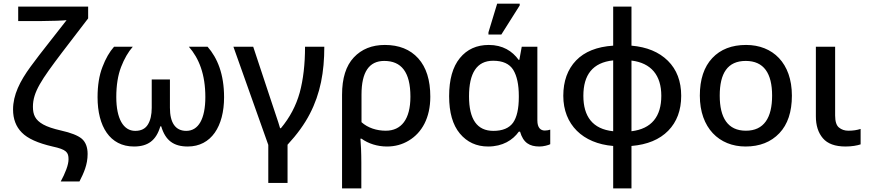

<svg xmlns="http://www.w3.org/2000/svg" viewBox="-20 -796 4778 1056"><path d="M417 202.1C440.9 155.3 461.9 109.9 461.9 50.8C461.9 13.7 451.2 -14.2 430.2 -32.7C408.7 -50.8 370.6 -65.9 315.9 -78.1C272.5 -87.9 239.7 -99.1 217.8 -111.3C172.9 -136.2 161.1 -166 161.1 -209C161.1 -290 208 -357.4 320.8 -506.8L464.8 -694.8V-759.8H80.1V-680.2H206.1C260.3 -680.2 332.5 -683.1 346.2 -685.1L249 -561C211.4 -513.7 178.2 -470.2 148.4 -429.7C89.4 -349.1 51.8 -273.9 51.8 -193.8C51.8 -141.6 67.9 -99.1 100.1 -66.9C131.8 -34.2 188.5 -8.8 269 9.8C346.2 26.4 356.9 42 356.9 80.1C356.9 94.7 353 113.3 344.7 135.7C336.4 157.7 326.2 180.2 314 202.1Z M716.8 9.8C793.5 9.8 838.9 -23.4 861.8 -101.1H866.7C889.6 -23.4 935.1 9.8 1012.7 9.8C1142.1 9.8 1212.4 -101.6 1212.4 -261.2C1212.4 -387.7 1176.3 -476.6 1121.6 -539.1H1018.6C1074.7 -475.1 1109.4 -387.2 1109.4 -262.2C1109.4 -141.6 1071.3 -76.2 1004.4 -76.2C944.3 -76.2 914.6 -121.6 914.6 -203.1V-358.9H814.5V-203.1C814.5 -165 807.6 -134.3 793.5 -111.3C779.3 -87.9 756.3 -76.2 723.6 -76.2C658.7 -76.2 619.6 -143.1 619.6 -262.2C619.6 -326.7 628.4 -381.8 646 -427.7C663.6 -473.1 685.1 -510.3 710.4 -539.1H607.4C582.5 -511.2 561 -474.1 543.5 -427.7C525.4 -381.3 516.6 -325.7 516.6 -261.2C516.6 -101.6 584 9.8 716.8 9.8Z M1561.5 210V0C1614.3 -57.1 1655.3 -113.8 1684.1 -169.9C1742.2 -281.7 1763.7 -400.4 1763.7 -539.1H1657.7C1657.7 -442.4 1647.9 -358.4 1628.4 -286.6C1608.4 -214.8 1574.2 -149.9 1524.9 -90.8H1520.5C1511.2 -125.5 1482.9 -203.6 1469.7 -246.1L1372.6 -539.1H1263.7L1455.6 1V210Z M1967.3 240.2V99.1C1967.3 44.4 1964.8 -7.8 1962.4 -33.2H1968.3C2005.9 -6.3 2055.2 9.8 2108.4 9.8C2152.3 9.8 2192.4 -1 2228.5 -22.9C2300.3 -65.9 2346.7 -147.5 2346.7 -264.2C2346.7 -355.5 2324.7 -425.8 2280.3 -475.1C2235.8 -524.4 2174.3 -548.8 2096.7 -548.8C2025.9 -548.8 1968.8 -525.9 1925.8 -480C1882.8 -434.1 1861.3 -365.7 1861.3 -274.9V240.2ZM2101.6 -77.1C2052.2 -77.1 2003.4 -92.3 1968.3 -124V-275.9C1968.3 -399.4 2009.8 -460.9 2093.3 -460.9C2187 -460.9 2237.3 -400.4 2237.3 -264.2C2237.3 -139.6 2187 -77.1 2101.6 -77.1Z M2737.3 -606 2838.4 -766.1V-775.9H2714.4L2666.5 -618.2V-606ZM2664.6 9.8C2744.6 9.8 2800.3 -25.4 2833.5 -71.8H2840.3C2857.9 -10.7 2892.6 9.8 2947.3 9.8C2958 9.8 2969.2 8.3 2981.4 5.4C2993.7 2.4 3002 -0.5 3006.3 -2.9V-83C3001 -80.6 2986.8 -78.1 2976.6 -78.1C2953.6 -78.1 2935.5 -92.8 2935.5 -133.8V-539.1H2849.6L2836.4 -466.8H2832.5C2797.9 -515.1 2744.6 -548.8 2668.5 -548.8C2601.6 -548.8 2548.8 -524.9 2509.3 -476.6C2469.7 -428.2 2450.2 -358.4 2450.2 -267.1C2450.2 -177.7 2469.7 -108.9 2509.3 -61.5C2548.8 -14.2 2600.6 9.8 2664.6 9.8ZM2693.4 -76.2C2604 -76.2 2559.6 -139.6 2559.6 -266.1C2559.6 -393.6 2602.1 -461.9 2692.4 -461.9C2745.1 -461.9 2781.7 -445.3 2802.7 -412.1C2823.2 -378.4 2833.5 -330.6 2833.5 -268.1V-262.2C2833.5 -198.2 2822.8 -150.9 2801.8 -121.1C2780.3 -91.3 2744.1 -76.2 2693.4 -76.2Z M3453.1 240.2V6.8C3540 -0.5 3607.4 -28.3 3655.3 -77.1C3702.6 -125.5 3726.6 -189.5 3726.6 -269C3726.6 -349.1 3702.1 -413.6 3653.3 -461.9C3604 -510.3 3537.6 -537.6 3453.1 -544.9V-759.8H3352.5V-544.9C3263.2 -539.1 3194.8 -511.7 3148.4 -463.4C3101.6 -414.6 3078.1 -349.6 3078.1 -269C3078.1 -110.8 3185.1 -6.8 3352.5 6.8V240.2ZM3352.5 -74.2C3239.3 -85.9 3188.5 -155.8 3188.5 -269C3188.5 -383.8 3239.3 -452.1 3352.5 -463.9ZM3453.1 -462.9C3561 -449.7 3617.2 -382.3 3617.2 -269C3617.2 -155.8 3564 -87.4 3453.1 -74.2Z M4335.4 -270C4335.4 -449.2 4230 -548.8 4083.5 -548.8C4004.9 -548.8 3942.9 -524.9 3897.5 -476.6C3852.1 -428.2 3829.1 -359.4 3829.1 -270C3829.1 -92.3 3935.5 9.8 4080.6 9.8C4158.2 9.8 4220.2 -14.6 4266.6 -63.5C4312.5 -111.8 4335.4 -180.7 4335.4 -270ZM3938.5 -270C3938.5 -392.6 3981.4 -460.9 4081.5 -460.9C4181.2 -460.9 4226.6 -392.6 4226.6 -270C4226.6 -148.9 4182.1 -77.1 4082.5 -77.1C3982.4 -77.1 3938.5 -148.9 3938.5 -270Z M4630.4 9.8C4665 9.8 4694.3 4.4 4713.4 -2V-86.9C4693.4 -80.6 4672.9 -77.1 4646 -77.1C4625.5 -77.1 4608.4 -83 4594.2 -94.7C4580.1 -106 4573.2 -128.4 4573.2 -161.1V-539.1H4467.3V-155.8C4467.3 -106 4480 -65.9 4505.9 -35.6C4531.7 -5.4 4573.2 9.8 4630.4 9.8Z"/></svg>

Font: Noto Reveo Sans
Style: Regular
Weight: 500
Designer: Monotype Design Team
Foundry: Monotype Imaging Inc.
Version: Version 2.007